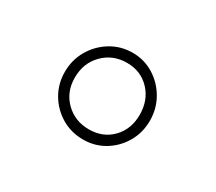

<svg xmlns="http://www.w3.org/2000/svg" viewBox="-60 -828 502 447"><g transform="rotate(30 191.0 -604.5)"><path d="M191.4 -487.8Q159.7 -487.8 133.5 -503.2Q107.4 -518.6 91.8 -544.9Q76.2 -571.3 76.2 -603.5Q76.2 -635.7 91.8 -662.4Q107.4 -689 133.5 -704.8Q159.7 -720.7 191.4 -720.7Q222.7 -720.7 248.3 -704.8Q273.9 -689 289.3 -662.4Q304.7 -635.7 304.7 -603.5Q304.7 -571.3 289.3 -544.9Q273.9 -518.6 248.3 -503.2Q222.7 -487.8 191.4 -487.8ZM191.4 -515.1Q229 -515.1 253.2 -540Q277.3 -564.9 277.3 -603.5Q277.3 -642.6 253.2 -668.2Q229 -693.8 191.4 -693.8Q153.8 -693.8 128.4 -668.2Q103 -642.6 103 -603.5Q103 -564.9 128.4 -540Q153.8 -515.1 191.4 -515.1Z"/></g></svg>

Font: Heebo Thin
Style: Regular
Weight: 250
Designer: Oded Ezer
Foundry: Ezer Type House
Version: Version 3.100